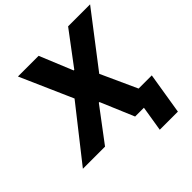

<svg xmlns="http://www.w3.org/2000/svg" viewBox="-247 -904 1256 1256"><g transform="rotate(-45 381.0 -276.0)"><path d="M301.5 -727.3 396 -497.5H401.6L574.2 -727.3H777.7L498.6 -363.6L664.1 0H467L369 -232.2H363.3L188.6 0H-16.3L270.2 -363.6L110.1 -727.3ZM734.4 -113.3 687.5 175.1H519.9L566.8 -113.3Z"/></g></svg>

Font: Inter UI Extra Bold
Style: Italic
Weight: 800
Italic angle: 9.39999°
Designer: Rasmus Andersson
Foundry: rsms
Version: 3.2;8d6f07862